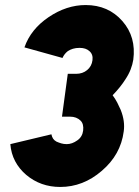

<svg xmlns="http://www.w3.org/2000/svg" viewBox="-20 -544 551 762"><path d="M320 -524Q244 -524 173 -476Q102 -428 77 -356L228 -314Q235 -330 249 -341Q258 -347 269.5 -350.5Q281 -354 296 -354Q321 -354 335 -341Q350 -328 347 -305Q344 -281 326 -266Q308 -251 282 -251H249L226 -81H258Q284 -81 300 -65Q313 -52 310 -26Q307 -1 287 13Q266 28 245 28Q233 28 223 25Q213 22 204 18Q195 13 190.5 6Q186 -1 184 -11L21 28Q24 65 40 95.5Q56 126 84 150Q141 198 219 198Q310 198 384 134Q459 70 471 -22Q477 -63 459 -108Q453 -122 445.5 -136.5Q438 -151 427 -166Q458 -198 477 -228Q491 -249 498.5 -268.5Q506 -288 509 -307Q521 -397 466 -460Q410 -524 320 -524Z"/></svg>

Font: Unageo
Style: Black-Italic
Weight: 900
Designer: Richard Sepsi
Foundry: Richard Sepsi
Version: Version 2.000